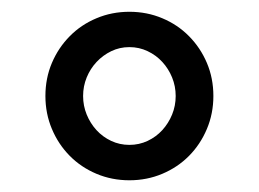

<svg xmlns="http://www.w3.org/2000/svg" viewBox="-20 -706 440 326"><path d="M199.7 -399.9Q169.9 -399.9 143.8 -410.9Q117.7 -421.9 98.4 -441.4Q79.1 -460.9 68.1 -487.1Q57.1 -513.2 57.1 -543Q57.1 -573.2 68.1 -599.1Q79.1 -625 98.4 -644.5Q117.7 -664.1 143.8 -675Q169.9 -686 199.7 -686Q229.5 -686 255.6 -675Q281.7 -664.1 301 -644.5Q320.3 -625 331.3 -599.1Q342.3 -573.2 342.3 -543Q342.3 -513.2 331.3 -487.1Q320.3 -460.9 301 -441.4Q281.7 -421.9 255.6 -410.9Q229.5 -399.9 199.7 -399.9ZM199.7 -460Q216.3 -460 230.7 -466.8Q245.1 -473.6 255.6 -485.1Q266.1 -496.6 272.2 -511.5Q278.3 -526.4 278.3 -543Q278.3 -559.6 272.2 -574.5Q266.1 -589.4 255.6 -600.8Q245.1 -612.3 230.7 -619.1Q216.3 -626 199.7 -626Q183.1 -626 168.9 -619.1Q154.8 -612.3 144 -600.8Q133.3 -589.4 127.2 -574.5Q121.1 -559.6 121.1 -543Q121.1 -526.4 127.2 -511.5Q133.3 -496.6 143.8 -485.1Q154.3 -473.6 168.7 -466.8Q183.1 -460 199.7 -460Z"/></svg>

Font: XB Zar
Style: Bold
Weight: 700
Designer: Behnam
Foundry: Irmug
Version: Version 8.005 2009